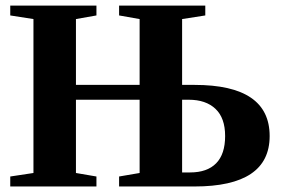

<svg xmlns="http://www.w3.org/2000/svg" viewBox="-20 -675 1042 695"><path d="M411.1 0V-36.1L485.4 -48.8V-314H254.9V-48.8L329.1 -36.1V0H17.1V-36.1L101.1 -48.8V-606L17.1 -619.1V-654.8H329.1V-619.1L254.9 -606V-367.7H485.4V-606L411.1 -619.1V-654.8H723.1V-619.1L639.2 -606V-367.7H684.1Q956.1 -367.7 956.1 -182.6Q956.1 0 684.1 0ZM794.9 -182.6Q794.9 -248 760 -281Q725.1 -314 663.1 -314H639.2V-50.8H668Q730 -50.8 762.5 -84Q794.9 -117.2 794.9 -182.6Z"/></svg>

Font: Liberation Serif
Style: Bold
Weight: 700
Designer: Steve Matteson
Foundry: Ascender Corporation
Version: Version 2.1.5